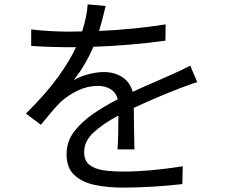

<svg xmlns="http://www.w3.org/2000/svg" viewBox="-20 -815 1040 874"><path d="M592 -135H515Q517 -165 518 -207.5Q519 -250 519 -289Q449 -252 406 -212Q363 -172 363 -123Q363 -84 386.5 -65Q410 -46 450.5 -40Q491 -34 542 -34Q658 -34 812 -58L810 23Q752 30 678 34.5Q604 39 539 39Q468 39 410 26.5Q352 14 317.5 -19Q283 -52 283 -112Q283 -171 317.5 -216Q352 -261 404.5 -297Q457 -333 516 -363Q508 -394 483.5 -409Q459 -424 427 -424Q378 -424 334.5 -403Q291 -382 256 -351Q227 -322 195 -282Q181 -265 166 -247L98 -298Q191 -390 245 -465.5Q299 -541 326 -600H285Q254 -600 209 -601.5Q164 -603 122 -606V-681Q163 -676 209 -673.5Q255 -671 289 -671Q321 -671 354 -672Q376 -741 379 -795L461 -788Q459 -779 456 -768Q447 -728 431 -674Q588 -681 734 -704L733 -630Q577 -608 405 -602Q371 -522 316 -450Q344 -467 382 -477Q420 -487 453 -487Q501 -487 536.5 -464Q572 -441 584 -397Q642 -424 692 -445Q730 -462 764 -477Q807 -496 846 -516L878 -441Q860 -436 837.5 -427.5Q815 -419 795 -412Q793 -411 791 -410Q704 -377 589 -324Q590 -286 590 -241Q591 -179 592 -135Z"/></svg>

Font: Noto Sans CJK KR Regular (TTF)
Style: Regular
Weight: 400
Designer: Ryoko NISHIZUKA 西塚涼子 (kana & ideographs); Paul D. Hunt (Latin, Greek & Cyrillic); Wenlong ZHANG 张文龙 (bopomofo); Sandoll 
Foundry: Adobe Systems Incorporated
Version: Version 1.004;PS 1.004;hotconv 1.0.82;makeotf.lib2.5.63406